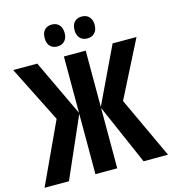

<svg xmlns="http://www.w3.org/2000/svg" viewBox="-138 -1019 1009 1125"><g transform="rotate(-15 366.5 -456.5)"><path d="M165 -372.1 -6.8 -713.9H139.2L300.8 -372.1V-713.9H433.1V-372.1L596.2 -713.9H741.2L567.9 -372.1L741.2 0H592.8L433.1 -366.2V0H300.8V-366.2L140.1 0H-7.8ZM219.7 -846.2Q219.7 -879.4 236.3 -896.2Q252.9 -913.1 279.8 -913.1Q307.6 -913.1 324.2 -895.5Q340.8 -877.9 340.8 -846.2Q340.8 -815.4 324.2 -797.9Q307.6 -780.3 279.8 -780.3Q252.9 -780.3 236.3 -797.1Q219.7 -814 219.7 -846.2ZM400.9 -846.2Q400.9 -879.4 417.5 -896.2Q434.1 -913.1 461.9 -913.1Q489.7 -913.1 506.3 -895.5Q522.9 -877.9 522.9 -846.2Q522.9 -815.4 506.3 -797.9Q489.7 -780.3 461.9 -780.3Q434.1 -780.3 417.5 -797.6Q400.9 -814.9 400.9 -846.2Z"/></g></svg>

Font: Open Sans Condensed
Style: Regular
Weight: 400
Width: 3
Designer: Monotype Design Team
Foundry: Monotype Imaging Inc.
Version: Version 3.000